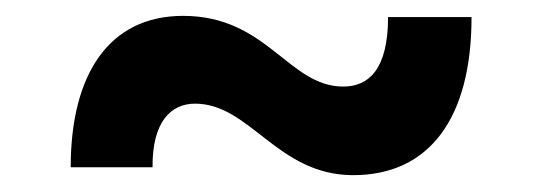

<svg xmlns="http://www.w3.org/2000/svg" viewBox="-20 -416 665 236"><path d="M414.1 -200.7C507.3 -200.7 559.6 -270 559.6 -395H457C457 -330.6 433.1 -309.6 401.9 -309.6C334.5 -309.6 308.6 -396.5 205.1 -396.5C114.3 -396.5 66.9 -325.2 66.9 -210.4H167.5C167 -266.6 190.4 -288.6 219.7 -288.6C287.6 -288.6 320.8 -200.7 414.1 -200.7Z"/></svg>

Font: Decalotype SemiBold
Style: Regular
Weight: 600
Designer: Alfredo Marco Pradil
Foundry: Alfredo Marco Pradil
Version: Version 1.0